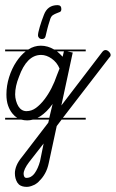

<svg xmlns="http://www.w3.org/2000/svg" viewBox="-20 -480 451 748"><path d="M314 -14H220L201 11L170 155Q165 179 155 196.5Q145 214 133 225Q130 229 126 232L116 239Q112 241 109 242Q96 248 84 248Q65 248 54 239L48 232Q38 216 38 195Q38 181 44.5 165Q51 149 66 131L168 -2L171 -14H108Q97 -11 86 -11Q74 -11 63 -14H0V-21H47Q37 -27 29 -37Q18 -50 11.5 -68.5Q5 -87 5 -112Q5 -146 15.5 -179.5Q26 -213 44 -240Q60 -264 80 -280H0V-287H90Q113 -302 139 -302Q166 -302 191 -287H314V-280H242L264 -275L263 -274Q263 -272 262.5 -271Q262 -270 262 -269L219 -69L378 -277Q384 -285 391 -285Q398 -285 404.5 -278.5Q411 -272 411 -266Q411 -260 406 -256L225 -21H314ZM201 -185Q204 -192 206.5 -199Q209 -206 212 -213Q202 -237 181.5 -251.5Q161 -266 140 -266Q112 -266 90.5 -244.5Q69 -223 54 -181Q39 -144 39 -112Q39 -100 42.5 -87.5Q46 -75 51.5 -66Q57 -57 65 -52Q73 -47 83 -47Q103 -47 120 -59.5Q137 -72 152.5 -92Q168 -112 180.5 -136.5Q193 -161 201 -185ZM158 -341Q156 -328 144 -328Q136 -328 132 -332.5Q128 -337 128 -342Q128 -352 135 -375.5Q142 -399 151 -422Q165 -460 204 -460Q219 -460 219 -445Q219 -436 213.5 -433.5Q208 -431 201 -428.5Q194 -426 186 -421Q178 -416 174 -400Q168 -382 164.5 -368Q161 -354 158 -341ZM150 79 93 152Q72 180 72 197Q72 203 74.5 208Q77 213 83 213Q102 213 115 195Q128 177 136 148ZM185 -75Q163 -44 137 -27Q132 -24 126 -21H172ZM224 -259Q226 -268 228 -276L229 -280H202Q213 -271 224 -259Z"/></svg>

Font: Gruenewald VA 3. Klasse
Style: Regular
Weight: 400
Designer: Peter Wiegel
Foundry: Peter Wiegel, nach dem Schriftentwurf von Dr. H. Gr¸newald
Version: Version 0.007